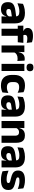

<svg xmlns="http://www.w3.org/2000/svg" viewBox="1676 -2403 740 4132"><g transform="rotate(90 2046.0 -337.0)"><path d="M332.4 0 337.1 -123 333.6 -130.7V-284L332.7 -303.9Q332.7 -345.1 308.5 -364.5Q284.3 -383.8 227.8 -383.8Q178.3 -383.8 133.8 -371.4Q89.3 -359 50 -342.8L62.8 -461.4Q86.3 -472.5 115.7 -482.3Q145.2 -492.1 180.6 -498Q215.9 -504 256.4 -504Q321 -504 364.6 -489Q408.1 -474 434 -446.4Q460 -418.8 471.4 -380.6Q482.9 -342.5 482.9 -296.4V0ZM176 11.7Q102.4 11.7 64.5 -25.4Q26.5 -62.6 26.5 -131V-144.3Q26.5 -217.1 71.1 -251.7Q115.8 -286.3 213.3 -299L345.3 -316.5L354.3 -224.6L237.3 -207.7Q201.8 -202.8 187.5 -190.8Q173.1 -178.8 173.1 -155.4V-151.8Q173.1 -129.5 187.6 -116.4Q202.1 -103.2 234.1 -103.2Q262 -103.2 282.1 -111.5Q302.3 -119.8 315.4 -133.8Q328.6 -147.7 335.1 -164.4L356.6 -102.7H331.3Q323.6 -70.3 306.7 -44.5Q289.8 -18.6 258.4 -3.5Q227.1 11.7 176 11.7Z M753.7 -676.7Q794.1 -676.7 828.8 -670.4Q863.6 -664 889.3 -655.1L902.6 -542.2Q882.3 -547.7 859.9 -551.5Q837.6 -555.3 811.1 -555.3Q779.4 -555.3 761.8 -548.7Q744.2 -542.2 737.4 -530.3Q730.6 -518.4 730.6 -502.1V-500.8Q730.6 -489 734.2 -479.4Q737.9 -469.8 743 -461.4L644.2 -458V-473.3Q618.1 -483.5 599.7 -505.1Q581.3 -526.7 581.3 -560.8V-563.3Q581.3 -616.9 623.2 -646.8Q665.2 -676.7 753.7 -676.7ZM598.1 0V-426.6H750.3V0ZM531.9 -349.2V-469.7L663.8 -468.5L721.9 -469.7H902L889.3 -349.2Z M1107.9 -276 1066 -368.9H1102.2Q1113.9 -430 1148.7 -464.6Q1183.4 -499.3 1246.8 -499.3Q1257.9 -499.3 1267.2 -497.9Q1276.6 -496.5 1285 -494.6L1292.7 -340.2Q1282.1 -342.8 1268 -344.2Q1253.9 -345.6 1239.5 -345.6Q1190.5 -345.6 1157.1 -327.3Q1123.7 -309 1107.9 -276ZM957.9 0V-491.4H1101.8L1095.5 -334.7L1110.9 -332.5V0Z M1354.8 0V-491.4H1507.8V0ZM1431.3 -538Q1388.7 -538 1369.1 -557.6Q1349.4 -577.3 1349.4 -610.9V-614.3Q1349.4 -648 1369.1 -667.6Q1388.7 -687.2 1431.3 -687.2Q1473.6 -687.2 1493.4 -667.6Q1513.2 -648 1513.2 -614.3V-610.9Q1513.2 -576.8 1493.4 -557.4Q1473.6 -538 1431.3 -538Z M1822.1 12.9Q1705.1 12.9 1648.7 -48.5Q1592.2 -109.9 1592.2 -221.7V-272.7Q1592.2 -382.2 1648.7 -443.5Q1705.2 -504.8 1821.7 -504.8Q1851.4 -504.8 1877.5 -500.6Q1903.6 -496.3 1925.5 -488.9Q1947.4 -481.6 1964 -472.8L1976.3 -346.6Q1952 -360.5 1922.6 -369.8Q1893.2 -379.1 1856 -379.1Q1798.1 -379.1 1772.1 -351Q1746.1 -323 1746.1 -270V-227.3Q1746.1 -173.4 1773.7 -144.4Q1801.2 -115.4 1859.5 -115.4Q1896.1 -115.4 1925.3 -124.2Q1954.5 -133 1981.2 -146.8L1969.2 -20Q1943.1 -6.2 1905 3.3Q1867 12.9 1822.1 12.9Z M2338.9 0 2343.6 -123 2340.1 -130.7V-284L2339.2 -303.9Q2339.2 -345.1 2315 -364.5Q2290.8 -383.8 2234.3 -383.8Q2184.8 -383.8 2140.3 -371.4Q2095.8 -359 2056.5 -342.8L2069.3 -461.4Q2092.8 -472.5 2122.2 -482.3Q2151.7 -492.1 2187.1 -498Q2222.4 -504 2262.9 -504Q2327.5 -504 2371.1 -489Q2414.6 -474 2440.5 -446.4Q2466.5 -418.8 2477.9 -380.6Q2489.4 -342.5 2489.4 -296.4V0ZM2182.5 11.7Q2108.9 11.7 2071 -25.4Q2033 -62.6 2033 -131V-144.3Q2033 -217.1 2077.6 -251.7Q2122.3 -286.3 2219.8 -299L2351.8 -316.5L2360.8 -224.6L2243.8 -207.7Q2208.3 -202.8 2194 -190.8Q2179.6 -178.8 2179.6 -155.4V-151.8Q2179.6 -129.5 2194.1 -116.4Q2208.6 -103.2 2240.6 -103.2Q2268.5 -103.2 2288.6 -111.5Q2308.8 -119.8 2321.9 -133.8Q2335.1 -147.7 2341.6 -164.4L2363.1 -102.7H2337.8Q2330.1 -70.3 2313.2 -44.5Q2296.3 -18.6 2264.9 -3.5Q2233.6 11.7 2182.5 11.7Z M2900.3 0V-288.8Q2900.3 -315.9 2893.4 -335.6Q2886.4 -355.4 2869.9 -366Q2853.4 -376.7 2825 -376.7Q2801.4 -376.7 2783.4 -368.2Q2765.4 -359.8 2753.3 -345.6Q2741.2 -331.4 2734.9 -313.5L2711.3 -385H2737.5Q2745.3 -418.5 2763.6 -445.1Q2781.9 -471.7 2813.8 -487.4Q2845.8 -503.1 2894.9 -503.1Q2949.9 -503.1 2984.9 -481.9Q3019.9 -460.7 3036.6 -418.7Q3053.4 -376.6 3053.4 -313.3V0ZM2584.4 0V-491.4H2736.7L2731.6 -368.6L2737.4 -354.2V0Z M3432.4 0 3437.1 -123 3433.6 -130.7V-284L3432.7 -303.9Q3432.7 -345.1 3408.5 -364.5Q3384.3 -383.8 3327.8 -383.8Q3278.3 -383.8 3233.8 -371.4Q3189.3 -359 3150 -342.8L3162.8 -461.4Q3186.3 -472.5 3215.7 -482.3Q3245.2 -492.1 3280.6 -498Q3315.9 -504 3356.4 -504Q3421 -504 3464.6 -489Q3508.1 -474 3534 -446.4Q3560 -418.8 3571.4 -380.6Q3582.9 -342.5 3582.9 -296.4V0ZM3276 11.7Q3202.4 11.7 3164.5 -25.4Q3126.5 -62.6 3126.5 -131V-144.3Q3126.5 -217.1 3171.1 -251.7Q3215.8 -286.3 3313.3 -299L3445.3 -316.5L3454.3 -224.6L3337.3 -207.7Q3301.8 -202.8 3287.5 -190.8Q3273.1 -178.8 3273.1 -155.4V-151.8Q3273.1 -129.5 3287.6 -116.4Q3302.1 -103.2 3334.1 -103.2Q3362 -103.2 3382.1 -111.5Q3402.3 -119.8 3415.4 -133.8Q3428.6 -147.7 3435.1 -164.4L3456.6 -102.7H3431.3Q3423.6 -70.3 3406.7 -44.5Q3389.8 -18.6 3358.4 -3.5Q3327.1 11.7 3276 11.7Z M3851.4 12.2Q3792.8 12.2 3745.8 1.9Q3698.9 -8.5 3665.4 -21.9L3652.6 -150.4Q3691 -134.4 3737.7 -121.7Q3784.5 -109 3839 -109Q3882.7 -109 3900.8 -118.3Q3918.9 -127.6 3918.9 -147.1V-149Q3918.9 -162.7 3909.8 -171.3Q3900.7 -179.8 3877.7 -187Q3854.8 -194.2 3813.8 -203.5Q3752.3 -217.8 3716.5 -237.7Q3680.6 -257.6 3665.2 -286.2Q3649.8 -314.8 3649.8 -354.5V-358.6Q3649.8 -431.6 3701.9 -467.9Q3754 -504.1 3855 -504.1Q3912 -504.1 3957.6 -493.6Q4003.2 -483 4034 -468.4L4046.8 -349.2Q4011.2 -364.8 3966.9 -375.3Q3922.6 -385.8 3874.1 -385.8Q3844.5 -385.8 3827.7 -381.9Q3810.9 -377.9 3804.2 -370.3Q3797.5 -362.8 3797.5 -352.1V-350.3Q3797.5 -338.4 3805.4 -329.9Q3813.3 -321.4 3834.7 -313.9Q3856.1 -306.5 3896.2 -297.2Q3957.8 -283.5 3995.9 -266.3Q4033.9 -249.2 4051.5 -221.9Q4069 -194.7 4069 -149.3V-144.9Q4069 -65.4 4015.5 -26.6Q3962 12.2 3851.4 12.2Z"/></g></svg>

Font: Anek Gujarati Medium
Style: Regular
Weight: 500
Designer: Mrunmayee Ghaisas (Gujarati), Yesha Goshar (Latin)
Foundry: Ek Type
Version: Version 1.003